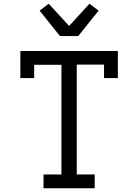

<svg xmlns="http://www.w3.org/2000/svg" viewBox="-20 -1008 740 1028"><path d="M213 0V-74H309V-661H163V-590H89V-735H611V-590H537V-662H391V-74H487V0ZM301 -815 192 -951 241 -988 350 -869 459 -988 508 -951 399 -815Z"/></svg>

Font: Iosevka Etoile
Style: Regular
Weight: 400
Designer: Belleve Invis
Foundry: Belleve Invis
Version: Version 33.2.4